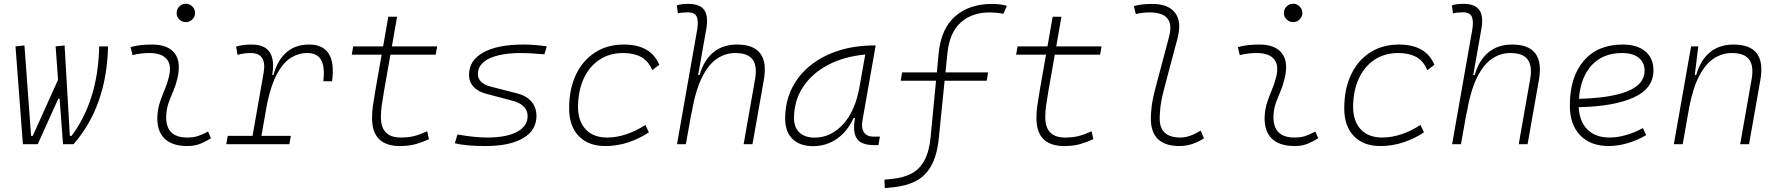

<svg xmlns="http://www.w3.org/2000/svg" viewBox="-20 -763 9415 1016"><path d="M313.5 0 295.4 -240.2H288.1L179.7 0H101.1L62 -517.6L109.4 -522.5L144.5 -43.9H153.3L287.1 -340.8L274.4 -517.6L321.8 -522.5L349.6 -43.9H358.4Q425.8 -132.8 463.6 -250.5Q501.5 -368.2 504.9 -517.6H551.8Q544.4 -200.2 369.1 0Z M1081.1 -66.9 1096.2 -31.2Q1069.3 -14.2 1039.8 -2.2Q1010.3 9.8 971.7 9.8Q889.2 9.8 848.6 -31.7Q808.1 -73.2 813 -153.3Q815.4 -189.9 827.1 -224.4Q838.9 -258.8 852.5 -291.5Q866.2 -324.2 873.5 -355Q889.6 -417.5 862.5 -450Q835.4 -482.4 770.5 -482.4Q724.1 -482.4 681.2 -471.2L670.9 -513.7Q699.7 -522 728.5 -524.7Q757.3 -527.3 786.1 -527.3Q869.1 -527.3 904.5 -480.7Q939.9 -434.1 918 -345.2Q909.7 -310.5 896.7 -280.5Q883.8 -250.5 873 -221.2Q862.3 -191.9 859.9 -157.7Q851.6 -35.2 971.2 -35.2Q1002 -35.2 1025.4 -42.5Q1048.8 -49.8 1081.1 -66.9ZM963.4 -646Q943.4 -646 929 -660.2Q914.6 -674.3 914.6 -694.3Q914.6 -714.4 929 -728.8Q943.4 -743.2 963.4 -743.2Q983.4 -743.2 997.8 -728.8Q1012.2 -714.4 1012.2 -694.3Q1012.2 -674.3 997.8 -660.2Q983.4 -646 963.4 -646Z M1177.2 0 1185.1 -43.9H1316.4L1375 -377.9Q1393.1 -482.4 1306.6 -482.4Q1270.5 -482.4 1236.8 -472.7L1229.5 -516.6Q1250 -522.9 1270.8 -525.1Q1291.5 -527.3 1312.5 -527.3Q1447.8 -527.3 1420.4 -365.7H1426.8Q1447.3 -442.9 1494.9 -485.1Q1542.5 -527.3 1615.2 -527.3Q1763.2 -527.3 1737.3 -333H1690.9Q1699.7 -408.7 1679.4 -445.6Q1659.2 -482.4 1605.5 -482.4Q1559.6 -482.4 1519 -457Q1478.5 -431.6 1446.5 -373Q1414.6 -314.5 1393.6 -215.3L1363.3 -43.9H1519L1511.2 0Z M2096.2 9.8Q1948.7 9.8 1948.7 -138.2Q1948.7 -170.9 1953.1 -201.7Q1957.5 -232.4 1966.8 -287.1L1999.5 -473.6H1841.3L1849.1 -517.6H2007.3L2034.7 -674.3H2081.1L2053.7 -517.6H2293.5L2285.6 -473.6H2045.9L2013.2 -287.1Q2003.9 -232.9 1999.8 -203.6Q1995.6 -174.3 1995.6 -143.1Q1995.6 -35.2 2100.6 -35.2Q2139.6 -35.2 2169.7 -42.5Q2199.7 -49.8 2240.7 -68.4L2250 -26.4Q2217.3 -11.2 2180.7 -0.7Q2144 9.8 2096.2 9.8Z M2549.3 9.8Q2443.8 9.8 2386.7 -4.9L2400.9 -51.3Q2493.2 -35.2 2557.1 -35.2Q2659.7 -35.2 2715.8 -65.2Q2772 -95.2 2772 -149.4Q2772 -178.2 2751.5 -199Q2731 -219.7 2693.8 -229.5L2549.8 -267.6Q2508.3 -278.8 2485.1 -304.7Q2461.9 -330.6 2461.9 -366.7Q2461.9 -443.4 2537.4 -485.4Q2612.8 -527.3 2750.5 -527.3Q2777.8 -527.3 2810.1 -524.9Q2842.3 -522.5 2873.5 -517.6L2860.8 -475.6Q2782.7 -482.4 2739.7 -482.4Q2629.4 -482.4 2569.1 -453.4Q2508.8 -424.3 2508.8 -371.1Q2508.8 -347.2 2526.1 -330.3Q2543.5 -313.5 2574.7 -305.2L2715.8 -269Q2765.1 -256.8 2792 -225.6Q2818.8 -194.3 2818.8 -149.4Q2818.8 -73.7 2748.3 -32Q2677.7 9.8 2549.3 9.8Z M3192.9 -35.2Q3244.1 -35.2 3297.1 -53.5Q3350.1 -71.8 3395 -102.1L3413.6 -63Q3366.2 -30.3 3306.4 -10.3Q3246.6 9.8 3183.6 9.8Q3093.3 9.8 3042.5 -43Q2991.7 -95.7 2991.7 -189.9Q2991.7 -292 3027.6 -367.7Q3063.5 -443.4 3128.7 -485.4Q3193.8 -527.3 3281.2 -527.3Q3424.3 -527.3 3468.8 -419.9L3431.2 -391.6Q3411.6 -440.4 3372.8 -461.4Q3334 -482.4 3277.3 -482.4Q3205.6 -482.4 3151.9 -446.8Q3098.1 -411.1 3068.6 -346.7Q3039.1 -282.2 3038.6 -195.8Q3039.6 -120.1 3080.1 -77.6Q3120.6 -35.2 3192.9 -35.2Z M3915 0 3975.6 -344.2Q3987.8 -413.1 3962.6 -447.8Q3937.5 -482.4 3870.6 -482.4Q3818.4 -482.4 3772.9 -451.7Q3727.5 -420.9 3692.9 -349.6Q3658.2 -278.3 3638.2 -156.2L3640.6 -175.3L3609.4 0H3562.5L3668.9 -604Q3677.2 -651.9 3666.7 -674.8Q3656.2 -697.8 3620.1 -697.8Q3606.9 -697.8 3593.5 -696.5Q3580.1 -695.3 3566.9 -692.4L3561.5 -734.9Q3576.2 -739.3 3591.1 -741Q3606 -742.7 3621.1 -742.7Q3684.6 -742.7 3707 -709.5Q3729.5 -676.3 3717.3 -608.9L3674.3 -365.7H3682.1Q3703.6 -442.9 3753.7 -485.1Q3803.7 -527.3 3880.4 -527.3Q4054.7 -527.3 4022 -340.3L3961.9 0Z M4283.2 10.3Q4212.4 10.3 4173.6 -27.8Q4134.8 -65.9 4134.8 -135.3Q4134.8 -223.1 4169.9 -294.7Q4205.1 -366.2 4268.6 -417Q4332 -467.8 4418 -495.1Q4503.9 -522.5 4605 -522.5H4613.8L4543.9 -126Q4536.6 -85.4 4552 -62.7Q4567.4 -40 4602.1 -40H4636.2L4628.4 4.9H4605.5Q4537.6 4.9 4514.4 -29.5Q4491.2 -64 4504.4 -138.7H4497.1Q4463.9 -66.9 4408.4 -28.3Q4353 10.3 4283.2 10.3ZM4290.5 -34.7Q4376.5 -34.7 4441.4 -105.5Q4506.3 -176.3 4528.8 -306.2L4558.6 -474.6Q4443.4 -463.4 4358.9 -418Q4274.4 -372.6 4228 -300.5Q4181.6 -228.5 4181.6 -137.7Q4181.6 -88.9 4210.4 -61.8Q4239.3 -34.7 4290.5 -34.7Z M4662.1 232.4 4660.2 187.5 4701.2 183.6Q4760.7 177.7 4803.5 155.3Q4846.2 132.8 4871.8 85.7Q4897.5 38.6 4904.8 -40L4933.1 -335.9H4746.1L4753.9 -379.9H4937.5L4946.8 -478.5Q4959.5 -611.8 5034.7 -677Q5109.9 -742.2 5229 -742.2Q5271 -742.2 5308.1 -732.4L5290 -690.4Q5249 -697.3 5218.3 -697.3Q5123.5 -697.3 5064.2 -644.3Q5004.9 -591.3 4993.7 -483.4L4982.9 -379.9H5209L5201.2 -335.9H4978.5L4947.8 -31.2Q4938.5 59.1 4908 113.8Q4877.4 168.5 4826.2 195.1Q4774.9 221.7 4703.1 228.5Z M5611.8 9.8Q5464.4 9.8 5464.4 -138.2Q5464.4 -170.9 5468.8 -201.7Q5473.1 -232.4 5482.4 -287.1L5515.1 -473.6H5356.9L5364.7 -517.6H5522.9L5550.3 -674.3H5596.7L5569.3 -517.6H5809.1L5801.3 -473.6H5561.5L5528.8 -287.1Q5519.5 -232.9 5515.4 -203.6Q5511.2 -174.3 5511.2 -143.1Q5511.2 -35.2 5616.2 -35.2Q5655.3 -35.2 5685.3 -42.5Q5715.3 -49.8 5756.3 -68.4L5765.6 -26.4Q5732.9 -11.2 5696.3 -0.7Q5659.7 9.8 5611.8 9.8Z M6221.7 9.8Q6069.8 9.8 6069.8 -135.7Q6069.8 -157.2 6073.7 -195.6Q6077.6 -233.9 6095.2 -300.3L6166.5 -569.3Q6200.2 -697.3 6063.5 -697.3Q6026.9 -697.3 5990.2 -688.5L5980 -731Q6004.4 -737.8 6029.3 -740Q6054.2 -742.2 6079.1 -742.2Q6162.1 -742.2 6198.2 -695.3Q6234.4 -648.4 6210.9 -559.6L6142.1 -300.3Q6123.5 -230 6120.1 -192.1Q6116.7 -154.3 6116.7 -138.2Q6115.2 -35.2 6226.1 -35.2Q6275.4 -35.2 6333.5 -72.3L6351.1 -31.2Q6288.1 9.8 6221.7 9.8Z M6940.4 -66.9 6955.6 -31.2Q6928.7 -14.2 6899.2 -2.2Q6869.6 9.8 6831.1 9.8Q6748.5 9.8 6708 -31.7Q6667.5 -73.2 6672.4 -153.3Q6674.8 -189.9 6686.5 -224.4Q6698.2 -258.8 6711.9 -291.5Q6725.6 -324.2 6732.9 -355Q6749 -417.5 6721.9 -450Q6694.8 -482.4 6629.9 -482.4Q6583.5 -482.4 6540.5 -471.2L6530.3 -513.7Q6559.1 -522 6587.9 -524.7Q6616.7 -527.3 6645.5 -527.3Q6728.5 -527.3 6763.9 -480.7Q6799.3 -434.1 6777.3 -345.2Q6769 -310.5 6756.1 -280.5Q6743.2 -250.5 6732.4 -221.2Q6721.7 -191.9 6719.2 -157.7Q6710.9 -35.2 6830.6 -35.2Q6861.3 -35.2 6884.8 -42.5Q6908.2 -49.8 6940.4 -66.9ZM6822.8 -646Q6802.7 -646 6788.3 -660.2Q6773.9 -674.3 6773.9 -694.3Q6773.9 -714.4 6788.3 -728.8Q6802.7 -743.2 6822.8 -743.2Q6842.8 -743.2 6857.2 -728.8Q6871.6 -714.4 6871.6 -694.3Q6871.6 -674.3 6857.2 -660.2Q6842.8 -646 6822.8 -646Z M7294.4 -35.2Q7345.7 -35.2 7398.7 -53.5Q7451.7 -71.8 7496.6 -102.1L7515.1 -63Q7467.8 -30.3 7408 -10.3Q7348.1 9.8 7285.2 9.8Q7194.8 9.8 7144 -43Q7093.3 -95.7 7093.3 -189.9Q7093.3 -292 7129.2 -367.7Q7165 -443.4 7230.2 -485.4Q7295.4 -527.3 7382.8 -527.3Q7525.9 -527.3 7570.3 -419.9L7532.7 -391.6Q7513.2 -440.4 7474.4 -461.4Q7435.5 -482.4 7378.9 -482.4Q7307.1 -482.4 7253.4 -446.8Q7199.7 -411.1 7170.2 -346.7Q7140.6 -282.2 7140.1 -195.8Q7141.1 -120.1 7181.6 -77.6Q7222.2 -35.2 7294.4 -35.2Z M8016.6 0 8077.1 -344.2Q8089.4 -413.1 8064.2 -447.8Q8039.1 -482.4 7972.2 -482.4Q7919.9 -482.4 7874.5 -451.7Q7829.1 -420.9 7794.4 -349.6Q7759.8 -278.3 7739.7 -156.2L7742.2 -175.3L7710.9 0H7664.1L7770.5 -604Q7778.8 -651.9 7768.3 -674.8Q7757.8 -697.8 7721.7 -697.8Q7708.5 -697.8 7695.1 -696.5Q7681.6 -695.3 7668.5 -692.4L7663.1 -734.9Q7677.7 -739.3 7692.6 -741Q7707.5 -742.7 7722.7 -742.7Q7786.1 -742.7 7808.6 -709.5Q7831.1 -676.3 7818.8 -608.9L7775.9 -365.7H7783.7Q7805.2 -442.9 7855.2 -485.1Q7905.3 -527.3 7981.9 -527.3Q8156.2 -527.3 8123.5 -340.3L8063.5 0Z M8498 -35.2Q8538.6 -35.2 8584.7 -48.3Q8630.9 -61.5 8673.8 -85.4L8690.9 -47.9Q8645 -21 8593.3 -5.6Q8541.5 9.8 8493.7 9.8Q8396.5 9.8 8341.8 -46.9Q8287.1 -103.5 8287.1 -204.6Q8287.1 -356.4 8361.1 -441.9Q8435.1 -527.3 8566.9 -527.3Q8643.6 -527.3 8686.5 -491.2Q8729.5 -455.1 8729.5 -390.6Q8729.5 -294.9 8625.2 -247.3Q8521 -199.7 8334 -195.8Q8337.4 -120.1 8380.4 -77.6Q8423.3 -35.2 8498 -35.2ZM8335.4 -240.2Q8503.4 -244.1 8593 -280.5Q8682.6 -316.9 8682.6 -389.2Q8682.6 -432.6 8651.4 -457.5Q8620.1 -482.4 8563 -482.4Q8462.9 -482.4 8403.3 -418.5Q8343.8 -354.5 8335.4 -240.2Z M8837.4 0 8928.7 -517.6H8966.8L8948.2 -365.7H8955.6Q8977.1 -442.9 9027.1 -485.1Q9077.1 -527.3 9153.8 -527.3Q9328.1 -527.3 9295.4 -340.3L9235.4 0H9188.5L9249 -344.2Q9261.2 -413.1 9236.1 -447.8Q9210.9 -482.4 9144 -482.4Q9094.7 -482.4 9051.5 -455.3Q9008.3 -428.2 8974.4 -366.2Q8940.4 -304.2 8919.4 -198.7L8884.3 0Z"/></svg>

Font: Cascadia Mono PL ExtraLight
Style: Italic
Weight: 200
Italic angle: -10°
Monospace: yes
Designer: Aaron Bell
Foundry: Saja Typeworks
Version: Version 2404.023; ttfautohint (v1.8.4)